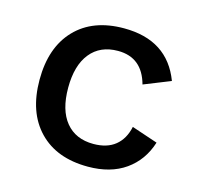

<svg xmlns="http://www.w3.org/2000/svg" viewBox="-82 -599 730 698"><g transform="rotate(15 283.0 -250.0)"><path d="M520 -370 420 -330Q394 -425 303 -425Q236 -425 199 -379Q162 -333 162 -249Q162 -165 199 -120Q236 -75 303 -75Q354 -75 385 -100Q416 -125 426 -172L524 -139Q502 -69 446 -29.5Q390 10 305 10Q187 10 120.5 -59Q54 -128 54 -250Q54 -372 120 -441Q186 -510 303 -510Q467 -510 520 -370Z"/></g></svg>

Font: Work Sans Medium
Style: Regular
Weight: 500
Designer: Wei Huang
Foundry: Wei Huang
Version: Version 1.500